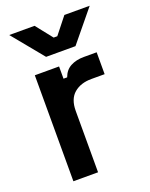

<svg xmlns="http://www.w3.org/2000/svg" viewBox="-133 -769 657 841"><g transform="rotate(-20 195.5 -349.0)"><path d="M61 0V-494H174V-437H191Q202 -468 228 -482Q254 -496 290 -496H350V-394H288Q238 -394 207 -367.5Q176 -341 176 -286V0ZM135 -553 16 -698H134L195 -621H212L273 -698H391L272 -553Z"/></g></svg>

Font: Space Grotesk Frontify SemiBold
Style: Regular
Weight: 600
Designer: Florian Karsten
Version: Version 2.000